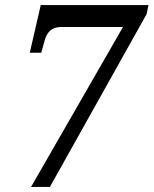

<svg xmlns="http://www.w3.org/2000/svg" viewBox="-20 -734 603 754"><path d="M102 0 463 -628H220Q170 -628 156 -577L142 -527H97L140 -714H563L556 -679L176 0Z"/></svg>

Font: Noto Serif Tamil SemiCondensed Medium
Style: Italic
Weight: 500
Width: 4
Italic angle: -12°
Designer: Indian Type Foundry, Tom Grace, and the Monotype Design Team
Foundry: Monotype Imaging Inc.
Version: Version 2.003; ttfautohint (v1.8.4.7-5d5b)